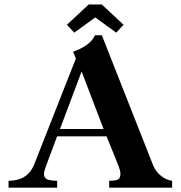

<svg xmlns="http://www.w3.org/2000/svg" viewBox="-20 -868 836 888"><path d="M139.5 -111 331 -597.5 318 -629Q350.5 -639.5 378.8 -658.8Q407 -678 419.5 -705H451L686 -109Q697.5 -79.5 716.2 -62.2Q735 -45 751.8 -38.5Q768.5 -32 776 -32V0H485V-32Q506 -32 517 -34.8Q528 -37.5 532.5 -44.5Q537 -51.5 537 -64.5Q537 -70.5 534.8 -80Q532.5 -89.5 529 -98.5L473 -237.5H244L193 -100.5Q189 -90 186.2 -80Q183.5 -70 183.5 -64Q183.5 -53 188.8 -46Q194 -39 207.2 -35.5Q220.5 -32 244.5 -32V0H19.5V-32Q46 -32 68.5 -39Q91 -46 109.5 -63.5Q128 -81 139.5 -111ZM459 -271.5 357.5 -537.5 257.5 -271.5ZM551.5 -753.5 517.5 -717 420.5 -787.5 323.5 -717 289.5 -753.5 390.5 -847.5H450.5Z"/></svg>

Font: Didactic
Style: Regular
Weight: 400
Designer: Tyler Finck
Foundry: Etcetera Type Co
Version: Version 3.007;FEAKit 1.0